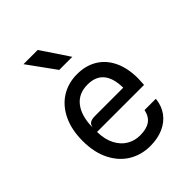

<svg xmlns="http://www.w3.org/2000/svg" viewBox="-227 -925 1054 1054"><g transform="rotate(-45 300.0 -398.0)"><path d="M73.5 -275.5Q73.5 -362 104 -425.5Q134.5 -489 188.2 -522.8Q242 -556.5 311 -556.5Q378 -556.5 427.8 -526.5Q477.5 -496.5 504.8 -439.5Q532 -382.5 532 -303Q532 -297 530.5 -271.5Q529.5 -259.5 529.5 -254.5H164.5Q165.5 -195.5 186.8 -154.8Q208 -114 242.5 -93.8Q277 -73.5 318.5 -73.5Q368.5 -73.5 396.5 -92.8Q424.5 -112 434 -155H521.5Q516.5 -104.5 489.8 -68Q463 -31.5 418.8 -12Q374.5 7.5 317 7.5Q248.5 7.5 193.2 -25.5Q138 -58.5 105.8 -122.5Q73.5 -186.5 73.5 -275.5ZM218.5 -324.5H438Q437 -399.5 405.5 -437.5Q374 -475.5 312 -475.5Q241 -475.5 203.2 -426.2Q165.5 -377 164.5 -289Q168.5 -309 181.5 -316.8Q194.5 -324.5 218.5 -324.5ZM252.5 -803 360 -642H258.5L142 -803Z"/></g></svg>

Font: SplineSansMono30
Style: Regular
Weight: 400
Designer: Eben Sorkin, Mirko Velimirovic
Foundry: Sorkin Type
Version: Version 1.000